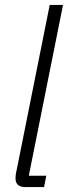

<svg xmlns="http://www.w3.org/2000/svg" viewBox="-20 -760 276 780"><path d="M83 0Q43 0 43 -36Q43 -42 44 -50.5Q45 -59 47 -66L182 -740H236L97 -46H168L159 0Z"/></svg>

Font: IBM Plex Sans Cond Light
Style: Italic
Weight: 300
Width: 3
Italic angle: -11°
Designer: Mike Abbink, Paul van der Laan, Pieter van Rosmalen
Foundry: Bold Monday
Version: Version 1.3